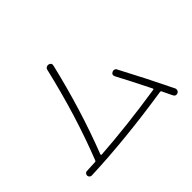

<svg xmlns="http://www.w3.org/2000/svg" viewBox="-149 -1016 1299 1299"><g transform="rotate(-45 500.0 -366.5)"><path d="M99.6 -5.9Q90.8 -5.9 84 -12.2Q77.1 -18.6 77.1 -27.8Q77.1 -37.1 83 -43.9Q88.9 -50.8 97.7 -50.8Q153.3 -52.7 179.7 -54.7Q186.5 -54.7 189.5 -63.5Q189.5 -64.5 190.4 -66.4Q309.6 -369.1 392.6 -723.6Q394.5 -734.4 403.8 -740.2Q413.1 -746.1 422.9 -744.1Q447.3 -738.3 442.4 -715.8Q361.3 -372.1 242.2 -66.4Q240.2 -59.6 248 -58.6Q504.9 -76.2 803.7 -122.1Q811.5 -124 807.6 -130.9Q736.3 -274.4 684.6 -371.1Q674.8 -392.6 695.3 -402.3Q704.1 -407.2 714.4 -404.3Q724.6 -401.4 728.5 -391.6Q824.2 -211.9 916 -22.5Q919.9 -13.7 916.5 -3.9Q913.1 5.9 904.3 9.8Q881.8 19.5 871.1 -2Q837.9 -71.3 836.9 -73.2Q834 -81.1 824.2 -79.1Q431.6 -18.6 99.6 -5.9Z"/></g></svg>

Font: Rounded-X Mgen+ 1mn light
Style: Regular
Weight: 200
Designer: [Source Han Sans]
Ryoko NISHIZUKA  (kana & ideographs); Paul D. Hunt (Latin, Greek & Cyrillic); Wenlong ZHANG  (bopomofo
Version: Version 1.059.20150602